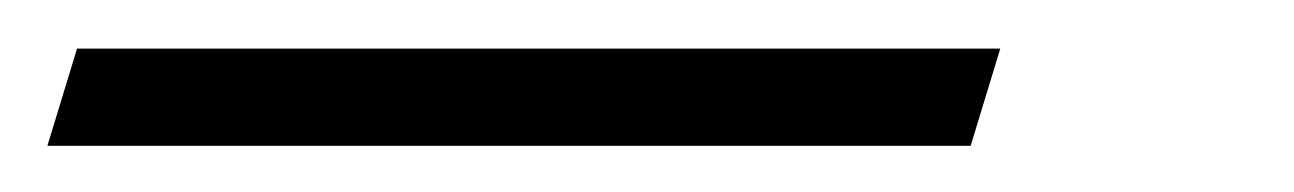

<svg xmlns="http://www.w3.org/2000/svg" viewBox="-137 74 546 81"><path d="M-104.5 94.5H285L272.5 135.5H-117Z"/></svg>

Font: Newsreader 60pt SemiBold
Style: Italic
Weight: 600
Italic angle: -17°
Designer: Hugues Gentile
Foundry: Production Type
Version: Version 1.003